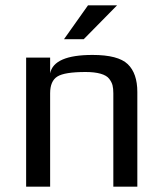

<svg xmlns="http://www.w3.org/2000/svg" viewBox="-20 -700 613 720"><path d="M495 0H405V-350Q405 -368 402 -380Q399 -392 389.5 -404.5Q380 -417 357.5 -423.5Q335 -430 301 -430Q222 -430 195 -413Q168 -396 168 -350V0H78V-484H168V-425Q182 -494 327 -494Q423 -494 459 -459.5Q495 -425 495 -355ZM419 -680 294 -553H220L310 -680Z"/></svg>

Font: Play
Style: Regular
Weight: 400
Designer: Jonas Hecksher
Foundry: Jonas Hecksher, Playtypeª, e-types AS
Version: Version 1.002